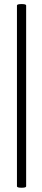

<svg xmlns="http://www.w3.org/2000/svg" viewBox="-20 -758 208 940"><path d="M63 154V-731Q63 -736 74.5 -737.5Q86 -739 97 -737.5Q108 -736 108 -731V154Q108 159 97 160.5Q86 162 74.5 160.5Q63 159 63 154Z"/></svg>

Font: Cormorant Infant Light SemiBold
Style: Regular
Weight: 600
Version: Version 4.001